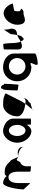

<svg xmlns="http://www.w3.org/2000/svg" viewBox="1506 -2142 771 3824"><g transform="rotate(-90 1892.0 -230.5)"><path d="M30 -149C30 -149 158 -6 158 -14V-261C158 -376 203 -448 273 -448C344 -448 384 -370 384 -261V-14C384 -6 481 0 492 0V-112C502 -164 530 -200 560 -208C587 -208 612 -320 612 -261C612 -309 634 -269 678 -257C654 -290 623 -413 590 -413C522 -494 470 -522 390 -522C341 -525 317 -526 296 -481C277 -526 200 -555 157 -555C77 -555 30 -230 30 -149ZM678 -257C680 -254 682 -252 684 -251L693 -254ZM693 -254H702C762 -254 878 -205 878 -149V-170C878 -228 822 -264 758 -264C737 -264 714 -261 693 -254Z M961 -274C961 -118 1080 8 1188 8C1240 8 1286 -28 1316 -80C1322 -76 1322 -4 1322 -4C1322 3 1441 2 1441 -5L1442 -347C1442 -500 1264 -558 1188 -556C1080 -554 961 -430 961 -274ZM1095 -274C1095 -366 1143 -440 1205 -440C1266 -440 1316 -366 1316 -274C1316 -184 1267 -109 1205 -109C1142 -109 1095 -184 1095 -274Z M1486 -274C1486 -158 1652 -122 1735 -111C1766 -154 1796 -201 1815 -246L1944 -504C1951 -504 1919 -512 1919 -522C1919 -533 1912 -530 1904 -522C1868 -552 1783 -554 1704 -554C1604 -554 1486 -428 1486 -274ZM1627 26C1612 76 1614 62 1633 24ZM1633 24 1745 -10C1751 6 1765 -52 1790 -52C1808 -60 1840 -84 1850 -146C1842 -124 1821 -113 1799 -106C1787 -106 1763 -107 1735 -111C1707 -72 1678 -36 1651 -8C1644 4 1638 15 1633 24Z M2001 -272C2001 -260 2100 -249 2113 -249C2125 -249 2135 -518 2135 -530C2135 -534 2126 -538 2113 -541C2114 -548 2113 -556 2109 -564C2099 -588 2071 -602 2048 -594C2042 -594 2035 -578 2030 -554H2023C2010 -554 2001 -284 2001 -272Z M2184 -275C2184 -119 2305 8 2458 8C2540 8 2444 2 2539 -8C2583 -8 2458 135 2539 135C2583 135 2710 116 2738 84V-208C2738 -208 2738 -380 2734 -377C2708 -478 2602 -556 2458 -556C2304 -556 2184 -431 2184 -275ZM2318 -275C2318 -366 2388 -440 2483 -440C2576 -440 2648 -366 2648 -275C2648 -184 2574 -109 2483 -109C2391 -109 2318 -184 2318 -275Z M2818 -260C2818 -158 2905 -171 2979 -204C2978 -206 2978 -209 2977 -211C2953 -211 2944 -366 2944 -416C2944 -424 2936 -552 2925 -552C2915 -552 2819 -546 2819 -538C2819 -538 2818 -340 2818 -260ZM2979 -204C3002 -139 3035 -127 3065 -176C3082 -176 3096 -221 3106 -274C3077 -270 3026 -230 2979 -204ZM3106 -274H3111C3206 -282 3242 -322 3231 -408C3220 -408 3212 -546 3212 -538L3124 -403C3124 -370 3115 -319 3106 -274Z M3320 -196C3361 -52 3500 -160 3541 -148C3573 -144 3602 -152 3631 -191C3623 -193 3598 -212 3600 -217C3586 -188 3567 -257 3587 -330C3595 -340 3744 -358 3734 -368C3687 -506 3576 -570 3488 -535C3369 -493 3279 -341 3320 -196ZM3600 -217C3600 -217 3600 -218 3600 -218C3600 -218 3600 -217 3600 -217ZM3632 -192 3631 -191C3633 -191 3633 -191 3632 -190Z"/></g></svg>

Font: Ampere
Style: SCSuCnd
Weight: 400
Version: Version 1